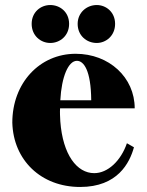

<svg xmlns="http://www.w3.org/2000/svg" viewBox="-20 -729 583 764"><path d="M299 15C448 15 496 -81 513 -143L485 -159C461 -89 409 -40 355 -40C286 -40 230 -113 220 -246C219 -264 218 -281 219 -298H516C516 -421 414 -515 281 -515C138 -515 29 -399 29 -241C33 -92 143 15 299 15ZM180 -558C219 -558 255 -587 255 -634C255 -681 219 -709 180 -709C142 -709 106 -681 106 -634C106 -587 142 -558 180 -558ZM365 -558C402 -558 438 -587 438 -634C438 -681 402 -709 365 -709C325 -709 289 -679 289 -634C289 -587 325 -558 365 -558ZM220 -330C225 -424 252 -487 286 -487C313 -487 342 -450 343 -330Z"/></svg>

Font: Sprat Condesed
Style: Bold
Weight: 700
Width: 3
Designer: Ethan Nakache
Foundry: Collletttivo
Version: Version 2.000;Glyphs 3.2 (3217)